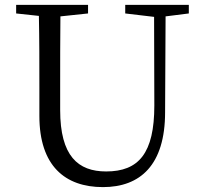

<svg xmlns="http://www.w3.org/2000/svg" viewBox="-20 -749 832 785"><path d="M752 -729H492V-694L610 -680L611 -318C611 -122 547 -48 414 -48C299 -48 226 -111 226 -299V-391C226 -490 226 -587 227 -682L340 -694V-729H46V-694L139 -684C141 -587 141 -489 141 -391V-275C141 -71 246 16 401 16C553 16 655 -74 655 -290L657 -682L752 -694Z"/></svg>

Font: Shippori Mincho
Style: Regular
Weight: 400
Designer: Bonji Tadano  Ryoko NISHIZUKA  (kana & ideographs); Frank Grießhammer (Latin, Greek & Cyrillic); Wenlong ZHANG  (bopomof
Foundry: Adobe Systems Incorporated
Version: Version 1.003;PS 1.001;hotconv 16.6.54;makeotf.lib2.5.65590